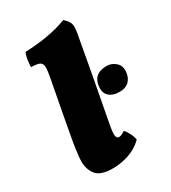

<svg xmlns="http://www.w3.org/2000/svg" viewBox="-177 -800 800 900"><g transform="rotate(-30 222.5 -350.5)"><path d="M166 9Q100 9 76.5 -20.5Q53 -50 53 -93Q53 -104 54.5 -119Q56 -134 59.5 -159.5Q63 -185 71 -228Q79 -271 91.5 -339Q104 -407 123 -506Q130 -542 129.5 -561Q129 -580 115.5 -587Q102 -594 70 -594Q70 -612 73 -632Q76 -652 83 -669Q145 -671 203.5 -681Q262 -691 311 -710Q331 -692 337.5 -676Q344 -660 337 -622Q298 -403 256 -184Q246 -132 249.5 -118Q253 -104 263 -104Q270 -104 277 -107Q284 -110 297 -118Q307 -108 317 -88.5Q327 -69 329 -52Q296 -20 253 -5.5Q210 9 166 9ZM371 -286Q334 -286 314 -306.5Q294 -327 302 -367Q313 -422 379 -422Q407 -422 429 -401.5Q451 -381 443 -341Q438 -316 420.5 -301Q403 -286 371 -286Z"/></g></svg>

Font: Vollkorn Black
Style: Italic
Weight: 900
Italic angle: -11°
Designer: Friedrich Althausen
Foundry: Friedrich Althausen
Version: Version 5.000; ttfautohint (v1.8.3)